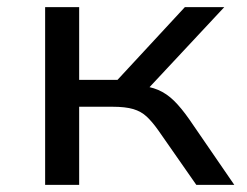

<svg xmlns="http://www.w3.org/2000/svg" viewBox="-20 -516 689 536"><path d="M106 0V-496H201V-293H308L496 -496H606L380 -254L364 -278Q398 -275 421.5 -265Q445 -255 465.5 -235Q486 -215 509 -182L634 0H528L422 -152Q405 -176 389.5 -190.5Q374 -205 352 -211.5Q330 -218 294 -218H201V0Z"/></svg>

Font: Nunito Sans 7pt SemiExpanded
Style: Regular
Weight: 400
Width: 6
Designer: Vernon Adams
Foundry: Vernon Adams
Version: Version 3.101;gftools[0.9.27]